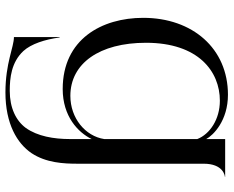

<svg xmlns="http://www.w3.org/2000/svg" viewBox="-94 -528 838 689"><g transform="rotate(90 324.5 -183.0)"><path d="M305.5 200.5C259.5 200.5 203 195 162.5 151.5C137 123.5 121 74 114 21.5H112.5V185.5C148.5 185.5 206 216 311 216C424 216 494 174 529 122.5C564 70 567 6.5 567 -42.5V-495.5C567 -565 609.5 -571.5 614 -571.5V-572.5H478.5V-504.5C464.5 -530.5 412 -582.5 319.5 -582.5C153.5 -582.5 43.5 -455.5 43.5 -278.5C43.5 -130 120 10.5 299 10.5C396.5 10.5 454.5 -44 478.5 -93.5V-15.5C478.5 42.5 468.5 101 438.5 143C412.5 178 367 200.5 305.5 200.5ZM133 -288.5C133 -476 235.5 -553.5 341 -553.5C407.5 -553.5 461 -517.5 478.5 -472.5V-138.5C468 -70.5 403.5 -17 323.5 -17C207 -17 133 -121.5 133 -288.5Z"/></g></svg>

Font: Beautique Display
Style: Regular
Weight: 400
Designer: Nhat-Quang Ngo
Version: Version 1.100;Glyphs 3.2.3 (3260)